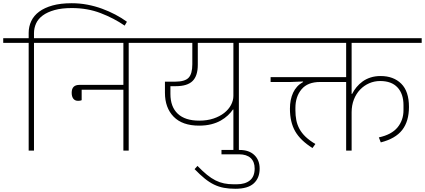

<svg xmlns="http://www.w3.org/2000/svg" viewBox="-40 -935 2638 1192"><path d="M138 -669H-20V-698H138V-731Q138 -770 154 -804Q170 -838 203 -862.5Q236 -887 286 -901Q336 -915 405 -915Q455 -915 502.5 -906Q550 -897 593.5 -881Q637 -865 676 -844.5Q715 -824 748 -800L734 -776Q667 -822 585 -853.5Q503 -885 406 -885Q343 -885 298.5 -872.5Q254 -860 225.5 -839Q197 -818 184 -789.5Q171 -761 171 -729V-698H329V-669H171V0H138Z M445 -309Q425 -309 415 -322.5Q405 -336 405 -359Q405 -408 453 -408H726V-669H289V-698H917V-669H759V0H726V-378H467V-313Q459 -309 445 -309Z M1409 -255H1406Q1394 -237 1375 -219Q1356 -201 1330.5 -186.5Q1305 -172 1271.5 -163.5Q1238 -155 1196 -155Q1092 -155 1038 -210.5Q984 -266 984 -359V-428H1047Q1108 -428 1131 -452.5Q1154 -477 1154 -536V-669H877V-698H1601V-669H1443V0H1409ZM1197 -186Q1246 -186 1285 -199Q1324 -212 1351.5 -233.5Q1379 -255 1394 -283Q1409 -311 1409 -340V-669H1188V-533Q1188 -464 1155.5 -432Q1123 -400 1051 -400H1018V-352Q1018 -272 1063.5 -229Q1109 -186 1197 -186Z M1421 237Q1382 237 1350 231Q1318 225 1289 211Q1260 197 1231 173.5Q1202 150 1168 115L1186 95Q1218 128 1245 150Q1272 172 1298 185Q1324 198 1351 203.5Q1378 209 1409 209H1431Q1482 209 1511.5 185Q1541 161 1541 111Q1541 69 1516 46Q1491 23 1444 23H1335V-4H1448Q1506 -4 1539 27.5Q1572 59 1572 112Q1572 170 1535.5 203.5Q1499 237 1421 237Z M1900 -16Q1825 -63 1792.5 -120Q1760 -177 1760 -260Q1760 -317 1780 -360Q1800 -403 1842 -426L1841 -429L1765 -426H1640V-456H2109V-669H1561V-698H2578V-669H2143V-352H2146Q2157 -374 2173.5 -394Q2190 -414 2211.5 -429.5Q2233 -445 2261 -454Q2289 -463 2323 -463Q2403 -463 2451 -415.5Q2499 -368 2499 -271Q2499 -182 2457 -128Q2415 -74 2324 -51L2312 -82Q2391 -99 2428 -144Q2465 -189 2465 -251V-282Q2465 -352 2428 -392Q2391 -432 2320 -432Q2284 -432 2252 -418Q2220 -404 2195.5 -378.5Q2171 -353 2157 -317Q2143 -281 2143 -238V0H2109V-426H1947Q1870 -426 1832 -380.5Q1794 -335 1794 -265V-250Q1794 -218 1799.5 -189.5Q1805 -161 1819 -135Q1833 -109 1857 -86Q1881 -63 1918 -41Z"/></svg>

Font: IBM Plex Sans Devanagari ExtraLight
Style: Regular
Weight: 200
Designer: Mike Abbink, Paul van der Laan, Pieter van Rosmalen, Erin McLaughlin
Foundry: Bold Monday
Version: Version 1.1